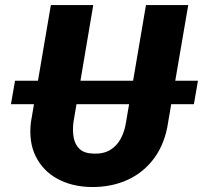

<svg xmlns="http://www.w3.org/2000/svg" viewBox="-20 -731 805 761"><path d="M764.6 -411.1 748.5 -317.9H23.4L39.6 -411.1ZM558.6 -710.9H726.1L646.5 -247.1Q634.8 -165.5 593.5 -107.4Q552.2 -49.3 487.5 -19Q422.9 11.2 340.8 10.3Q264.2 8.8 207.3 -22.5Q150.4 -53.7 121.8 -110.8Q93.3 -168 102.5 -246.6L181.6 -710.9H349.6L271 -246.1Q267.1 -213.4 272 -185.8Q276.9 -158.2 295.4 -140.6Q314 -123 351.1 -122.1Q390.1 -120.6 416.7 -136.7Q443.4 -152.8 458.7 -181.6Q474.1 -210.4 479.5 -246.6Z"/></svg>

Font: Roboto Black
Style: Italic
Weight: 900
Italic angle: -12°
Designer: Christian Robertson
Foundry: Google
Version: Version 3.0; 2020